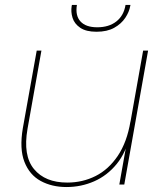

<svg xmlns="http://www.w3.org/2000/svg" viewBox="-20 -744 654 774"><path d="M577 -540 481 0H461L557 -540ZM147 -540 91 -225Q72 -117 117 -62.5Q162 -8 251 -8Q313 -8 365.5 -34.5Q418 -61 455 -116Q492 -171 506 -255L504 -202Q489 -130 450.5 -83Q412 -36 359.5 -13Q307 10 248 10Q189 10 144 -14.5Q99 -39 78.5 -91.5Q58 -144 72 -227L128 -540ZM505 -720Q501 -696 485 -672Q469 -648 440.5 -632Q412 -616 369 -616Q327 -616 303.5 -632Q280 -648 272.5 -672Q265 -696 269 -720L270 -724H290Q283 -681 304.5 -657.5Q326 -634 372 -634Q419 -634 449 -657.5Q479 -681 486 -724H506Z"/></svg>

Font: Poppins Variable
Style: Italic
Weight: 100
Italic angle: -10°
Designer: Jonny Pinhorn
Foundry: Indian Type Foundry
Version: Version 6.000